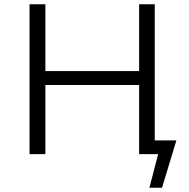

<svg xmlns="http://www.w3.org/2000/svg" viewBox="-20 -720 885 897"><path d="M630 -700H703V0H630ZM192 0H118V-700H192ZM637 -323H184V-388H637ZM678 157 724 -20 755 0H632V-64H804L737 157Z"/></svg>

Font: MOST Montserrat
Style: Regular
Weight: 400
Designer: Julieta Ulanovsky
Foundry: Julieta Ulanovsky
Version: Version 8.000;March 11, 2024;FontCreator 15.0.0.2926 64-bit